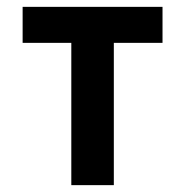

<svg xmlns="http://www.w3.org/2000/svg" viewBox="-20 -540 540 560"><path d="M188 0V-415H46V-520H454V-415H312V0Z"/></svg>

Font: Iosevka SS04 Extrabold
Style: Regular
Weight: 800
Monospace: yes
Designer: Belleve Invis
Foundry: Belleve Invis
Version: Version 19.0.0; ttfautohint (v1.8.4)